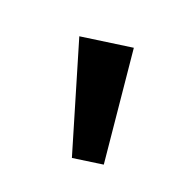

<svg xmlns="http://www.w3.org/2000/svg" viewBox="-67 -872 366 366"><g transform="rotate(-45 116.0 -689.0)"><path d="M232 -703 34 -586 0 -638 174 -792Z"/></g></svg>

Font: Pathway Extreme Condensed SemiBold
Style: Regular
Weight: 600
Width: 3
Version: Version 1.001;gftools[0.9.26]